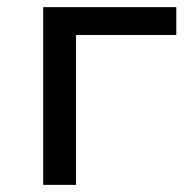

<svg xmlns="http://www.w3.org/2000/svg" viewBox="-20 -518 541 538"><path d="M101 0V-498H474V-420H193V0Z"/></svg>

Font: Nunito Sans 6pt
Style: Regular
Weight: 400
Version: Version 3.101;gftools[0.9.27]